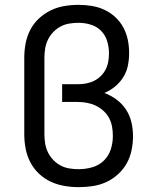

<svg xmlns="http://www.w3.org/2000/svg" viewBox="-20 -763 640 791"><path d="M305 8Q275 8 245.5 3Q216 -2 189 -14.5Q162 -27 140 -48Q118 -69 104.5 -95.5Q91 -122 85.5 -151Q80 -180 80 -210V-525Q80 -555 85.5 -584Q91 -613 104.5 -639.5Q118 -666 140 -686.5Q162 -707 188.5 -720Q215 -733 244.5 -738Q274 -743 304 -743Q331 -743 358.5 -738.5Q386 -734 410.5 -722.5Q435 -711 455 -692.5Q475 -674 488 -650Q501 -626 506.5 -599Q512 -572 512 -545Q512 -519 507 -493.5Q502 -468 488.5 -446Q475 -424 454.5 -407Q434 -390 410 -380Q437 -370 460.5 -352.5Q484 -335 499.5 -311Q515 -287 521.5 -259Q528 -231 528 -202Q528 -173 522 -144Q516 -115 502 -90Q488 -65 466 -45Q444 -25 418 -13Q392 -1 363 3.5Q334 8 305 8ZM305 -66Q333 -66 360.5 -74Q388 -82 408 -101.5Q428 -121 436.5 -148Q445 -175 445 -203Q445 -223 441.5 -242Q438 -261 429 -277.5Q420 -294 405.5 -307Q391 -320 374 -328Q357 -336 338 -339.5Q319 -343 300 -343H236V-416H300Q317 -416 334 -419Q351 -422 366.5 -429.5Q382 -437 394.5 -449Q407 -461 415 -476.5Q423 -492 426 -509Q429 -526 429 -543Q429 -569 421.5 -593.5Q414 -618 396.5 -636Q379 -654 354 -661.5Q329 -669 304 -669Q285 -669 266 -666Q247 -663 230 -654Q213 -645 199.5 -631Q186 -617 177.5 -599.5Q169 -582 166 -563Q163 -544 163 -525V-210Q163 -191 166 -172Q169 -153 177.5 -135.5Q186 -118 199.5 -104Q213 -90 230 -81Q247 -72 266 -69Q285 -66 304 -66Z"/></svg>

Font: Nova Nerd Font
Style: Regular
Weight: 400
Designer: Belleve Invis
Foundry: Belleve Invis
Version: Version 24.1.4; ttfautohint (v1.8.4);Nerd Fonts 3.1.1